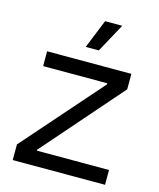

<svg xmlns="http://www.w3.org/2000/svg" viewBox="-109 -799 724 876"><g transform="rotate(15 253.0 -360.5)"><path d="M285 -585 359 -721H278L223 -585ZM35 0H471V-70H130V-74L456 -447V-520H58V-450H361V-445L35 -74Z"/></g></svg>

Font: Fixel Display Regular
Style: Regular
Weight: 400
Designer: AlfaBravo + MacPaw
Foundry: Kyrylo Tkachov, Marchela Mozhyna, Serhii Makarenko, Maria Weinstein, Zakhar Kryvoshyya
Version: Version 1.211